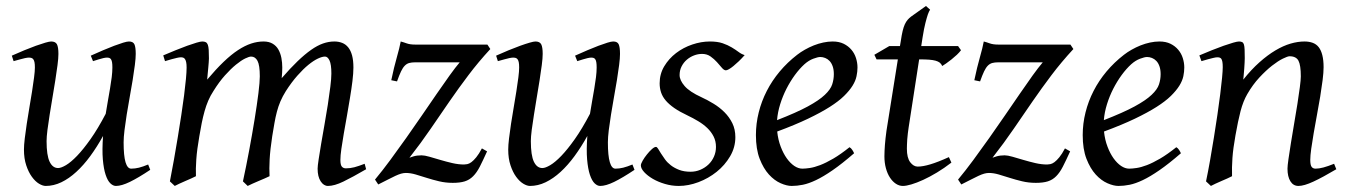

<svg xmlns="http://www.w3.org/2000/svg" viewBox="-20 -594 4452 634"><path d="M476.1 -33.2Q436.5 -6.8 408.9 6.6Q381.3 20 362.8 20Q353.5 20 344.5 11.5Q335.4 2.9 328.9 -16.6Q322.3 -36.1 319.6 -67.6Q316.9 -99.1 320.3 -145Q300.3 -108.9 278.1 -78.6Q255.9 -48.3 231.9 -26.4Q208 -4.4 182.6 7.8Q157.2 20 130.9 20Q121.1 20 108.6 12.5Q96.2 4.9 85.2 -10.3Q74.2 -25.4 66.7 -47.9Q59.1 -70.3 59.1 -100.1Q59.1 -114.7 61.8 -137.2Q64.5 -159.7 68.4 -185.5Q72.3 -211.4 77.1 -239.3Q82 -267.1 85.9 -292.5Q89.8 -317.9 92.5 -338.4Q95.2 -358.9 95.2 -371.1Q95.2 -382.3 93.8 -388.9Q92.3 -395.5 89.6 -398.7Q86.9 -401.9 83.3 -402.8Q79.6 -403.8 75.2 -403.8Q70.8 -403.8 62.5 -402.1Q54.2 -400.4 45.9 -397.9Q36.1 -395.5 24.9 -392.1L19 -410.2Q39.6 -419.4 60.3 -428Q81.1 -436.5 98.6 -442.9Q116.2 -449.2 129.6 -453.1Q143.1 -457 148.9 -457Q163.1 -457 168 -447.8Q172.9 -438.5 172.9 -416Q172.9 -401.9 169.9 -378.9Q167 -356 162.6 -328.6Q158.2 -301.3 153.3 -272Q148.4 -242.7 144 -215.3Q139.6 -188 136.7 -165Q133.8 -142.1 133.8 -127.9Q133.8 -81.1 143.8 -60.1Q153.8 -39.1 171.9 -39.1Q181.6 -39.1 197.8 -48.6Q213.9 -58.1 234.4 -79.3Q254.9 -100.6 279.1 -134.8Q303.2 -168.9 329.1 -218.3Q332.5 -239.3 336.2 -260.5Q339.8 -281.7 343.3 -301.5Q346.7 -321.3 348.9 -339.1Q351.1 -356.9 351.1 -371.1Q351.1 -382.3 349.9 -388.9Q348.6 -395.5 346.2 -398.7Q343.8 -401.9 340.6 -402.8Q337.4 -403.8 333 -403.8Q328.6 -403.8 321 -402.1Q313.5 -400.4 305.7 -397.9Q296.9 -395.5 287.1 -392.1L279.8 -410.2Q300.3 -419.4 320.3 -428Q340.3 -436.5 357.2 -442.9Q374 -449.2 386.7 -453.1Q399.4 -457 405.8 -457Q419.4 -457 423.8 -447.8Q428.2 -438.5 428.2 -416Q428.2 -401.9 425.3 -379.2Q422.4 -356.4 418 -329.3Q413.6 -302.2 408.2 -272.7Q402.8 -243.2 398.4 -215.6Q394 -188 391.1 -164.1Q388.2 -140.1 388.2 -124Q388.2 -79.6 394.5 -58.3Q400.9 -37.1 413.1 -37.1Q425.8 -37.1 438.7 -40.3Q451.7 -43.5 469.2 -50.8Z M1189 -35.2Q1143.6 -8.8 1113.8 5.6Q1084 20 1063 20Q1048.8 20 1038.8 4.6Q1028.8 -10.7 1028.8 -37.1Q1028.8 -45.9 1032.2 -67.9Q1035.6 -89.8 1040.5 -119.4Q1045.4 -148.9 1051.5 -182.6Q1057.6 -216.3 1062.5 -248.3Q1067.4 -280.3 1070.8 -307.6Q1074.2 -335 1074.2 -351.1Q1074.2 -381.3 1068.1 -394.3Q1062 -407.2 1053.2 -407.2Q1043.9 -407.2 1029.8 -400.6Q1015.6 -394 998.5 -380.1Q981.4 -366.2 962.2 -344.5Q942.9 -322.8 923.8 -293Q913.1 -275.9 906 -259.3Q898.9 -242.7 894.3 -224.9Q889.6 -207 886.2 -187.3Q882.8 -167.5 878.9 -144Q872.1 -99.6 870.4 -67.9Q868.7 -36.1 870.1 -12.2Q863.3 -8.8 853.5 -4.6Q843.8 -0.5 833.5 3.9Q823.2 8.3 813.7 12.5Q804.2 16.6 797.9 20L782.2 4.9Q793 -44.9 803 -98.6Q813 -152.3 820.8 -200.4Q828.6 -248.5 833.3 -286.1Q837.9 -323.7 837.9 -341.8Q837.9 -378.9 830.3 -393.1Q822.8 -407.2 809.1 -407.2Q802.7 -407.2 789.6 -400.9Q776.4 -394.5 759.3 -380.6Q742.2 -366.7 722.9 -345.2Q703.6 -323.7 685.1 -293.9Q674.8 -278.3 667.7 -261.7Q660.6 -245.1 655.5 -226.8Q650.4 -208.5 646.2 -188Q642.1 -167.5 638.2 -144Q630.4 -99.6 628.2 -67.6Q626 -35.6 627 -12.2Q620.6 -8.8 611.1 -4.6Q601.6 -0.5 591.6 3.9Q581.5 8.3 572.3 12.5Q563 16.6 557.1 20L541 4.9Q547.9 -29.3 554.4 -66.7Q561 -104 567.1 -141.1Q573.2 -178.2 578.6 -213.6Q584 -249 587.9 -279.3Q591.8 -309.6 594 -333.3Q596.2 -356.9 596.2 -371.1Q596.2 -382.3 594.7 -388.9Q593.3 -395.5 590.6 -399.2Q587.9 -402.8 584.5 -403.8Q581.1 -404.8 577.1 -404.8Q572.3 -404.8 563.7 -402.8Q555.2 -400.9 546.4 -398.4Q536.1 -395.5 524.9 -392.1L519 -411.1Q539.6 -419.9 560.1 -428.2Q580.6 -436.5 598.1 -442.9Q615.7 -449.2 628.9 -453.1Q642.1 -457 647.9 -457Q655.3 -457 659.7 -454.6Q664.1 -452.1 666.3 -446Q668.5 -439.9 669.2 -429Q669.9 -418 669.9 -400.9Q669.9 -395.5 669.2 -387.5Q668.5 -379.4 667.7 -369.9Q667 -360.4 665.8 -350.1Q664.6 -339.8 664.1 -331.1Q692.9 -365.2 718 -389.4Q743.2 -413.6 765.9 -428.5Q788.6 -443.4 809.3 -450.2Q830.1 -457 850.1 -457Q868.2 -457 880.4 -449.7Q892.6 -442.4 899.4 -430.2Q906.2 -418 909.2 -402.6Q912.1 -387.2 912.1 -371.1Q912.1 -361.8 911.6 -354.2Q911.1 -346.7 910.2 -335.9Q938.5 -368.7 962.4 -391.6Q986.3 -414.6 1007.1 -429.2Q1027.8 -443.8 1046.6 -450.4Q1065.4 -457 1084 -457Q1098.1 -457 1109.9 -452.4Q1121.6 -447.8 1129.9 -437.5Q1138.2 -427.2 1142.6 -410.9Q1147 -394.5 1147 -371.1Q1147 -352.5 1143.8 -326.4Q1140.6 -300.3 1135.7 -271Q1130.9 -241.7 1125.5 -210.9Q1120.1 -180.2 1115.2 -152.6Q1110.4 -125 1107.2 -102.3Q1104 -79.6 1104 -65.9Q1104 -49.3 1108.9 -43.7Q1113.8 -38.1 1122.1 -38.1Q1136.2 -38.1 1150.1 -41.7Q1164.1 -45.4 1184.1 -53.2Z M1599.1 -432.1Q1559.1 -388.7 1526.9 -345.9Q1494.6 -303.2 1464.1 -259Q1433.6 -214.8 1402.1 -168.7Q1370.6 -122.6 1332 -73.2Q1333.5 -74.2 1345.2 -77.6Q1356.9 -81.1 1372.1 -81.1Q1381.8 -81.1 1398.2 -76.4Q1414.6 -71.8 1434.1 -65.9Q1453.6 -60.1 1473.9 -55.4Q1494.1 -50.8 1512.2 -50.8Q1516.6 -50.8 1522.9 -52Q1529.3 -53.2 1536.6 -58.6Q1543.9 -64 1552.7 -74.7Q1561.5 -85.4 1571.3 -104L1588.4 -94.2Q1574.7 -64 1564.5 -43.9Q1554.2 -23.9 1542.2 -12Q1530.3 0 1514.6 4.9Q1499 9.8 1475.1 9.8Q1451.2 9.8 1429.7 4.6Q1408.2 -0.5 1389.2 -6.6Q1370.1 -12.7 1352.8 -17.8Q1335.4 -22.9 1320.3 -22.9Q1312.5 -22.9 1304.2 -20.5Q1295.9 -18.1 1285.4 -13.2Q1274.9 -8.3 1261.2 -1.2Q1247.6 5.9 1229 15.1L1218.3 -1Q1242.7 -30.3 1268.8 -65.7Q1294.9 -101.1 1321.3 -138.4Q1347.7 -175.8 1373.3 -213.1Q1398.9 -250.5 1421.9 -283.9Q1444.8 -317.4 1464.4 -344.5Q1483.9 -371.6 1498 -388.2H1351.1Q1339.4 -388.2 1331.3 -386Q1323.2 -383.8 1316.7 -377.2Q1310.1 -370.6 1304.2 -358.2Q1298.3 -345.7 1291 -325.2L1272 -329.1Q1281.2 -373 1290.3 -404.5Q1299.3 -436 1303.2 -457Q1312.5 -454.6 1323.2 -450.7Q1334 -446.8 1351.1 -446.8H1589.4Z M2075.2 -33.2Q2035.6 -6.8 2008.1 6.6Q1980.5 20 1961.9 20Q1952.6 20 1943.6 11.5Q1934.6 2.9 1928 -16.6Q1921.4 -36.1 1918.7 -67.6Q1916 -99.1 1919.4 -145Q1899.4 -108.9 1877.2 -78.6Q1855 -48.3 1831.1 -26.4Q1807.1 -4.4 1781.7 7.8Q1756.3 20 1730 20Q1720.2 20 1707.8 12.5Q1695.3 4.9 1684.3 -10.3Q1673.3 -25.4 1665.8 -47.9Q1658.2 -70.3 1658.2 -100.1Q1658.2 -114.7 1660.9 -137.2Q1663.6 -159.7 1667.5 -185.5Q1671.4 -211.4 1676.3 -239.3Q1681.2 -267.1 1685.1 -292.5Q1689 -317.9 1691.7 -338.4Q1694.3 -358.9 1694.3 -371.1Q1694.3 -382.3 1692.9 -388.9Q1691.4 -395.5 1688.7 -398.7Q1686 -401.9 1682.4 -402.8Q1678.7 -403.8 1674.3 -403.8Q1669.9 -403.8 1661.6 -402.1Q1653.3 -400.4 1645 -397.9Q1635.3 -395.5 1624 -392.1L1618.2 -410.2Q1638.7 -419.4 1659.4 -428Q1680.2 -436.5 1697.8 -442.9Q1715.3 -449.2 1728.8 -453.1Q1742.2 -457 1748 -457Q1762.2 -457 1767.1 -447.8Q1772 -438.5 1772 -416Q1772 -401.9 1769 -378.9Q1766.1 -356 1761.7 -328.6Q1757.3 -301.3 1752.4 -272Q1747.6 -242.7 1743.2 -215.3Q1738.8 -188 1735.8 -165Q1732.9 -142.1 1732.9 -127.9Q1732.9 -81.1 1742.9 -60.1Q1752.9 -39.1 1771 -39.1Q1780.8 -39.1 1796.9 -48.6Q1813 -58.1 1833.5 -79.3Q1854 -100.6 1878.2 -134.8Q1902.3 -168.9 1928.2 -218.3Q1931.6 -239.3 1935.3 -260.5Q1939 -281.7 1942.4 -301.5Q1945.8 -321.3 1948 -339.1Q1950.2 -356.9 1950.2 -371.1Q1950.2 -382.3 1949 -388.9Q1947.8 -395.5 1945.3 -398.7Q1942.9 -401.9 1939.7 -402.8Q1936.5 -403.8 1932.1 -403.8Q1927.7 -403.8 1920.2 -402.1Q1912.6 -400.4 1904.8 -397.9Q1896 -395.5 1886.2 -392.1L1878.9 -410.2Q1899.4 -419.4 1919.4 -428Q1939.5 -436.5 1956.3 -442.9Q1973.1 -449.2 1985.8 -453.1Q1998.5 -457 2004.9 -457Q2018.6 -457 2022.9 -447.8Q2027.3 -438.5 2027.3 -416Q2027.3 -401.9 2024.4 -379.2Q2021.5 -356.4 2017.1 -329.3Q2012.7 -302.2 2007.3 -272.7Q2002 -243.2 1997.6 -215.6Q1993.2 -188 1990.2 -164.1Q1987.3 -140.1 1987.3 -124Q1987.3 -79.6 1993.7 -58.3Q2000 -37.1 2012.2 -37.1Q2024.9 -37.1 2037.8 -40.3Q2050.8 -43.5 2068.4 -50.8Z M2439 -412.1Q2429.2 -400.9 2419.7 -391.8Q2410.2 -382.8 2401.9 -376Q2393.6 -369.1 2387 -365.5Q2380.4 -361.8 2377 -361.8Q2370.6 -361.8 2363.5 -370.4Q2356.4 -378.9 2347.4 -388.9Q2338.4 -398.9 2326.4 -407.5Q2314.5 -416 2298.3 -416Q2284.7 -416 2271.5 -410.9Q2258.3 -405.8 2247.8 -396.7Q2237.3 -387.7 2230.7 -374.8Q2224.1 -361.8 2224.1 -346.2Q2224.1 -329.1 2240.5 -310.1Q2256.8 -291 2296.4 -272.9Q2316.4 -263.7 2336.4 -251.5Q2356.4 -239.3 2372.3 -223.4Q2388.2 -207.5 2398.2 -187.3Q2408.2 -167 2408.2 -141.1Q2408.2 -107.4 2390.9 -77.9Q2373.5 -48.3 2346.4 -26.6Q2319.3 -4.9 2286.1 7.6Q2252.9 20 2221.2 20Q2198.2 20 2175.8 13.4Q2153.3 6.8 2135.7 -3.4Q2118.2 -13.7 2107.2 -25.6Q2096.2 -37.6 2096.2 -47.9Q2096.2 -53.2 2102.1 -63.5Q2107.9 -73.7 2116 -83.7Q2124 -93.8 2132.3 -101.3Q2140.6 -108.9 2146 -108.9Q2149.4 -108.9 2153.1 -102.8Q2156.7 -96.7 2162.4 -87.6Q2168 -78.6 2175.8 -67.9Q2183.6 -57.1 2195.3 -48.1Q2207 -39.1 2222.9 -33Q2238.8 -26.9 2260.3 -26.9Q2277.3 -26.9 2292.7 -33.4Q2308.1 -40 2319.6 -51Q2331.1 -62 2337.6 -76.9Q2344.2 -91.8 2344.2 -108.9Q2344.2 -127.9 2336.4 -143.3Q2328.6 -158.7 2315.7 -171.1Q2302.7 -183.6 2285.6 -193.8Q2268.6 -204.1 2250 -212.9Q2224.1 -225.1 2206.5 -237.3Q2189 -249.5 2178.2 -262.2Q2167.5 -274.9 2162.8 -289.1Q2158.2 -303.2 2158.2 -318.8Q2158.2 -349.6 2173.3 -375Q2188.5 -400.4 2212.4 -418.7Q2236.3 -437 2265.9 -447Q2295.4 -457 2324.2 -457Q2349.1 -457 2366.2 -451.2Q2383.3 -445.3 2396.2 -437.5Q2409.2 -429.7 2418.9 -422.4Q2428.7 -415 2439 -412.1Z M2636.2 -381.8Q2620.1 -367.2 2604.7 -346.2Q2589.4 -325.2 2576.9 -300.8Q2564.5 -276.4 2556.2 -249.8Q2547.9 -223.1 2545.9 -197.3Q2609.9 -222.2 2647.2 -242.4Q2684.6 -262.7 2703.6 -280.8Q2722.7 -298.8 2728 -315.4Q2733.4 -332 2733.4 -349.1Q2733.4 -364.3 2729.5 -375.2Q2725.6 -386.2 2719.2 -392.8Q2712.9 -399.4 2704.8 -402.6Q2696.8 -405.8 2688.5 -405.8Q2680.7 -405.8 2665.5 -400.1Q2650.4 -394.5 2636.2 -381.8ZM2811.5 -371.1Q2811.5 -357.4 2808.3 -342.3Q2805.2 -327.1 2795.2 -311Q2785.2 -294.9 2767.3 -277.3Q2749.5 -259.8 2720 -241Q2690.4 -222.2 2647.9 -201.9Q2605.5 -181.6 2546.4 -159.7Q2549.3 -132.3 2557.9 -109.9Q2566.4 -87.4 2577.9 -71.3Q2589.4 -55.2 2602.8 -46.1Q2616.2 -37.1 2629.4 -37.1Q2639.6 -37.1 2654.3 -39.3Q2668.9 -41.5 2688.2 -48.8Q2707.5 -56.2 2731.7 -70.3Q2755.9 -84.5 2785.2 -107.9Q2790.5 -105 2794.7 -98.4Q2798.8 -91.8 2800.3 -87.9Q2760.3 -53.2 2729.5 -32Q2698.7 -10.7 2674.6 0.7Q2650.4 12.2 2631.1 16.1Q2611.8 20 2594.2 20Q2578.1 20 2557.6 11Q2537.1 2 2519 -17.8Q2501 -37.6 2488.5 -69.6Q2476.1 -101.6 2476.1 -147.9Q2476.1 -186 2485.4 -222.9Q2494.6 -259.8 2512 -293.7Q2529.3 -327.6 2554.7 -357.9Q2580.1 -388.2 2612.3 -413.1Q2623.5 -421.9 2637.7 -429.9Q2651.9 -438 2667.2 -444.1Q2682.6 -450.2 2698.5 -453.6Q2714.4 -457 2729.5 -457Q2750.5 -457 2765.9 -449.5Q2781.2 -441.9 2791.5 -429.7Q2801.8 -417.5 2806.6 -402.1Q2811.5 -386.7 2811.5 -371.1Z M3121.6 -57.1Q3097.7 -38.6 3073.7 -24.2Q3049.8 -9.8 3028.3 0Q3006.8 9.8 2989.5 14.9Q2972.2 20 2961.4 20Q2949.2 20 2938.2 12.7Q2927.2 5.4 2918.7 -7.6Q2910.2 -20.5 2905.3 -38.6Q2900.4 -56.6 2900.4 -78.1Q2900.4 -87.4 2900.9 -96.7Q2901.4 -106 2902.1 -116Q2902.8 -126 2904.1 -137.2Q2905.3 -148.4 2907.2 -162.1L2944.8 -397.9H2874.5L2867.2 -413.1L2916.5 -441.9H2951.7L2954.6 -459Q2957.5 -479 2960.7 -492.2Q2963.9 -505.4 2968 -514.2Q2972.2 -522.9 2977.1 -528.6Q2981.9 -534.2 2988.3 -539.1L3037.6 -574.2L3051.3 -562Q3047.9 -557.6 3043.9 -546.4Q3040.5 -536.6 3035.9 -518.6Q3031.2 -500.5 3026.4 -470.2L3022 -441.9H3143.6L3153.3 -428.2Q3148.4 -421.4 3139.9 -413.3Q3131.3 -405.3 3122.1 -397.9Q3112.8 -390.6 3104.2 -384.5Q3095.7 -378.4 3091.3 -376Q3088.4 -382.8 3083.3 -387Q3078.1 -391.1 3069.3 -393.6Q3060.5 -396 3047.6 -397Q3034.7 -397.9 3016.6 -397.9H3015.1L2980.5 -173.8Q2979 -164.6 2977.8 -154.1Q2976.6 -143.6 2975.8 -134Q2975.1 -124.5 2974.9 -116.2Q2974.6 -107.9 2974.6 -103Q2974.6 -72.8 2985.6 -58.3Q2996.6 -43.9 3010.3 -43.9Q3027.3 -43.9 3052 -51.3Q3076.7 -58.6 3113.3 -75.2Z M3524.4 -432.1Q3484.4 -388.7 3452.1 -345.9Q3419.9 -303.2 3389.4 -259Q3358.9 -214.8 3327.4 -168.7Q3295.9 -122.6 3257.3 -73.2Q3258.8 -74.2 3270.5 -77.6Q3282.2 -81.1 3297.4 -81.1Q3307.1 -81.1 3323.5 -76.4Q3339.8 -71.8 3359.4 -65.9Q3378.9 -60.1 3399.2 -55.4Q3419.4 -50.8 3437.5 -50.8Q3441.9 -50.8 3448.2 -52Q3454.6 -53.2 3461.9 -58.6Q3469.2 -64 3478 -74.7Q3486.8 -85.4 3496.6 -104L3513.7 -94.2Q3500 -64 3489.7 -43.9Q3479.5 -23.9 3467.5 -12Q3455.6 0 3439.9 4.9Q3424.3 9.8 3400.4 9.8Q3376.5 9.8 3355 4.6Q3333.5 -0.5 3314.5 -6.6Q3295.4 -12.7 3278.1 -17.8Q3260.7 -22.9 3245.6 -22.9Q3237.8 -22.9 3229.5 -20.5Q3221.2 -18.1 3210.7 -13.2Q3200.2 -8.3 3186.5 -1.2Q3172.9 5.9 3154.3 15.1L3143.6 -1Q3168 -30.3 3194.1 -65.7Q3220.2 -101.1 3246.6 -138.4Q3272.9 -175.8 3298.6 -213.1Q3324.2 -250.5 3347.2 -283.9Q3370.1 -317.4 3389.6 -344.5Q3409.2 -371.6 3423.3 -388.2H3276.4Q3264.6 -388.2 3256.6 -386Q3248.5 -383.8 3241.9 -377.2Q3235.4 -370.6 3229.5 -358.2Q3223.6 -345.7 3216.3 -325.2L3197.3 -329.1Q3206.5 -373 3215.6 -404.5Q3224.6 -436 3228.5 -457Q3237.8 -454.6 3248.5 -450.7Q3259.3 -446.8 3276.4 -446.8H3514.6Z M3715.3 -381.8Q3699.2 -367.2 3683.8 -346.2Q3668.5 -325.2 3656 -300.8Q3643.6 -276.4 3635.3 -249.8Q3627 -223.1 3625 -197.3Q3689 -222.2 3726.3 -242.4Q3763.7 -262.7 3782.7 -280.8Q3801.8 -298.8 3807.1 -315.4Q3812.5 -332 3812.5 -349.1Q3812.5 -364.3 3808.6 -375.2Q3804.7 -386.2 3798.3 -392.8Q3792 -399.4 3783.9 -402.6Q3775.9 -405.8 3767.6 -405.8Q3759.8 -405.8 3744.6 -400.1Q3729.5 -394.5 3715.3 -381.8ZM3890.6 -371.1Q3890.6 -357.4 3887.5 -342.3Q3884.3 -327.1 3874.3 -311Q3864.3 -294.9 3846.4 -277.3Q3828.6 -259.8 3799.1 -241Q3769.5 -222.2 3727.1 -201.9Q3684.6 -181.6 3625.5 -159.7Q3628.4 -132.3 3637 -109.9Q3645.5 -87.4 3657 -71.3Q3668.5 -55.2 3681.9 -46.1Q3695.3 -37.1 3708.5 -37.1Q3718.8 -37.1 3733.4 -39.3Q3748 -41.5 3767.3 -48.8Q3786.6 -56.2 3810.8 -70.3Q3835 -84.5 3864.3 -107.9Q3869.6 -105 3873.8 -98.4Q3877.9 -91.8 3879.4 -87.9Q3839.4 -53.2 3808.6 -32Q3777.8 -10.7 3753.7 0.7Q3729.5 12.2 3710.2 16.1Q3690.9 20 3673.3 20Q3657.2 20 3636.7 11Q3616.2 2 3598.1 -17.8Q3580.1 -37.6 3567.6 -69.6Q3555.2 -101.6 3555.2 -147.9Q3555.2 -186 3564.5 -222.9Q3573.7 -259.8 3591.1 -293.7Q3608.4 -327.6 3633.8 -357.9Q3659.2 -388.2 3691.4 -413.1Q3702.6 -421.9 3716.8 -429.9Q3731 -438 3746.3 -444.1Q3761.7 -450.2 3777.6 -453.6Q3793.5 -457 3808.6 -457Q3829.6 -457 3845 -449.5Q3860.4 -441.9 3870.6 -429.7Q3880.9 -417.5 3885.7 -402.1Q3890.6 -386.7 3890.6 -371.1Z M4392.6 -35.2Q4348.1 -8.8 4317.1 5.6Q4286.1 20 4267.6 20Q4250.5 20 4241 4.6Q4231.4 -10.7 4231.4 -37.1Q4231.4 -45.9 4234.6 -68.6Q4237.8 -91.3 4242.7 -121.6Q4247.6 -151.9 4253.4 -186Q4259.3 -220.2 4264.2 -251Q4269 -281.7 4272.2 -306.2Q4275.4 -330.6 4275.4 -341.8Q4275.4 -378.9 4267.6 -393.6Q4259.8 -408.2 4238.3 -408.2Q4231.9 -408.2 4216.1 -400.4Q4200.2 -392.6 4180.2 -377Q4160.2 -361.3 4138.4 -337.9Q4116.7 -314.5 4098.6 -283.2Q4085 -259.8 4076.4 -227.1Q4067.9 -194.3 4059.6 -147Q4051.8 -103.5 4049.6 -72.3Q4047.4 -41 4048.3 -12.2Q4042 -8.8 4032.5 -4.6Q4022.9 -0.5 4012.9 3.9Q4002.9 8.3 3993.7 12.5Q3984.4 16.6 3978.5 20L3962.4 4.9Q3969.2 -27.3 3975.8 -64.9Q3982.4 -102.5 3988.5 -140.4Q3994.6 -178.2 4000 -215.1Q4005.4 -252 4009.3 -283Q4013.2 -314 4015.4 -337.4Q4017.6 -360.8 4017.6 -372.1Q4017.6 -383.3 4016.4 -389.9Q4015.1 -396.5 4012.9 -399.7Q4010.7 -402.8 4007.3 -403.8Q4003.9 -404.8 3999.5 -404.8Q3995.1 -404.8 3986.6 -402.8Q3978 -400.9 3969.2 -398.4Q3959 -395.5 3947.3 -392.1L3940.4 -411.1Q3960.9 -419.9 3981.7 -428.2Q4002.4 -436.5 4020.5 -442.9Q4038.6 -449.2 4052 -453.1Q4065.4 -457 4071.3 -457Q4078.1 -457 4082 -454.8Q4085.9 -452.6 4087.6 -446.8Q4089.4 -440.9 4089.8 -430.2Q4090.3 -419.4 4090.3 -401.9Q4090.3 -396.5 4089.8 -387.2Q4089.4 -377.9 4088.6 -367.4Q4087.9 -356.9 4086.9 -346.9Q4085.9 -336.9 4085.4 -331.1Q4111.8 -364.3 4138.7 -388.2Q4165.5 -412.1 4191.4 -427.5Q4217.3 -442.9 4241.5 -450Q4265.6 -457 4287.6 -457Q4302.7 -457 4314.7 -452.6Q4326.7 -448.2 4334.5 -438.2Q4342.3 -428.2 4346.4 -411.9Q4350.6 -395.5 4350.6 -372.1Q4350.6 -355 4347.4 -329.6Q4344.2 -304.2 4339.4 -274.7Q4334.5 -245.1 4328.6 -213.9Q4322.8 -182.6 4317.9 -154.3Q4313 -126 4309.8 -102.8Q4306.6 -79.6 4306.6 -65.9Q4306.6 -49.3 4311 -43.2Q4315.4 -37.1 4324.2 -37.1Q4335.4 -37.1 4350.1 -41Q4364.7 -44.9 4385.3 -53.2Z"/></svg>

Font: Gentium Plus Am
Style: Italic
Weight: 400
Italic angle: -8°
Designer: J. Victor Gaultney, Annie Olsen, Iska Routamaa, Becca Hirsbrunner
Foundry: SIL International
Version: Version 5.000